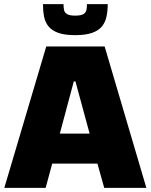

<svg xmlns="http://www.w3.org/2000/svg" viewBox="-20 -914 734 934"><path d="M1 0 205 -688H489L692 0H487L454 -118H234L202 0ZM271 -264H416L347 -518H339ZM346 -743Q295 -743 264 -754Q233 -765 216.5 -785Q200 -805 194.5 -833Q189 -861 189 -894H289Q289 -878 291.5 -865.5Q294 -853 306 -845.5Q318 -838 346 -838Q374 -838 386 -845.5Q398 -853 400.5 -865.5Q403 -878 403 -894H504Q504 -861 498 -833Q492 -805 475.5 -785Q459 -765 427.5 -754Q396 -743 346 -743Z"/></svg>

Font: Saira Thin ExtraBold
Style: Regular
Weight: 800
Version: Version 1.101